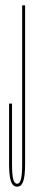

<svg xmlns="http://www.w3.org/2000/svg" viewBox="-20 -695 133 719"><path d="M44 4Q28 4 21 -16Q14 -36 14 -82V-307H25V-82Q25 -41 29.5 -24Q34 -7 44 -7Q54 -7 58.5 -24Q63 -41 63 -82V-675H74V-82Q74 -36 67 -16Q60 4 44 4Z"/></svg>

Font: Anybody UltraCondensed Thin
Style: Regular
Weight: 100
Width: 1
Designer: Tyler Finck
Foundry: Etcetera Type Company
Version: Version 1.110